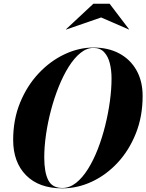

<svg xmlns="http://www.w3.org/2000/svg" viewBox="-20 -1020 800 1050"><path d="M533 -924.5 342 -858.5 340.5 -859.5 490.5 -999.5H579.5L686 -859.5L685 -858.5ZM321 10Q193 10 122.5 -61.5Q52 -133 52 -255Q52 -366.5 90 -459Q128 -551.5 191.5 -619Q255 -686.5 333 -723.2Q411 -760 491 -760Q571.5 -760 632 -727.8Q692.5 -695.5 726.2 -636Q760 -576.5 760 -495Q760 -383.5 723.2 -291Q686.5 -198.5 624 -131Q561.5 -63.5 483 -26.8Q404.5 10 321 10ZM491 -758Q454 -758 419.8 -730.2Q385.5 -702.5 355.5 -654.5Q325.5 -606.5 301 -545.5Q276.5 -484.5 258.8 -417.2Q241 -350 231.5 -283.5Q222 -217 222 -159Q222 -78 243.8 -35Q265.5 8 321 8Q360.5 8 395.8 -19.8Q431 -47.5 461 -95.5Q491 -143.5 514.8 -204.5Q538.5 -265.5 555.2 -332.8Q572 -400 581 -466.5Q590 -533 590 -591Q590 -635 580.8 -673Q571.5 -711 549.8 -734.5Q528 -758 491 -758Z"/></svg>

Font: Bodoni* 96
Style: Bold Italic
Weight: 700
Italic angle: -13°
Version: Version 2.2